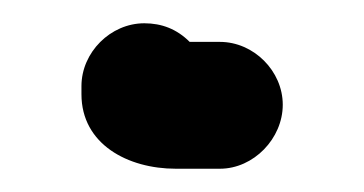

<svg xmlns="http://www.w3.org/2000/svg" viewBox="-20 -122 313 165"><path d="M50 -48V-41C50 2 90 23 131 23H169C198 23 223 -3 223 -32C223 -61 198 -86 169 -86H143C132 -97 119 -102 104 -102C75 -102 50 -77 50 -48Z"/></svg>

Font: Electronic
Style: ExHv
Weight: 900
Version: Version 1.011